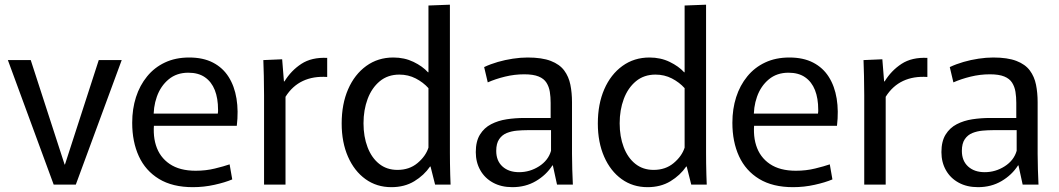

<svg xmlns="http://www.w3.org/2000/svg" viewBox="-20 -771 4423 802"><path d="M12.9 -520H108.4L249.9 -83.7H251.3L392.5 -520H488.4L296.7 0H204.2Z M785.7 10.8Q700.6 10.8 644.2 -23.5Q587.8 -57.8 560 -118.3Q532.2 -178.8 532.2 -258.1Q532.2 -316 548 -365.2Q563.8 -414.4 594.4 -451.8Q624.9 -489.3 669.1 -510Q713.3 -530.8 770.2 -530.8Q828.6 -530.8 869.6 -509.5Q910.7 -488.2 935 -449.7Q959.4 -411.2 967.9 -359.1Q976.4 -307.1 969.1 -245.5H581.8L626.9 -279.1Q615.8 -213.9 631.3 -164.3Q646.8 -114.6 688.6 -86.2Q730.4 -57.8 797.2 -57.8Q840.2 -57.8 877.8 -67.1Q915.4 -76.3 939.1 -84.5L950.1 -21.6Q920.2 -8.9 876 0.9Q831.7 10.8 785.7 10.8ZM582.8 -296.6H889.8Q890.8 -301.8 890.8 -306.1Q890.8 -310.4 890.8 -312.8Q890.8 -360.4 877.2 -394.8Q863.5 -429.2 836.1 -448.2Q808.8 -467.3 766.7 -467.3Q717.7 -467.3 684.3 -439.4Q650.9 -411.6 635.1 -366.9Q619.3 -322.2 622.2 -271.9Z M1083 0V-372.9Q1083 -419.1 1082 -453.7Q1081 -488.3 1080 -520L1158.6 -523.4L1166 -430.9H1168.2Q1195.9 -476.2 1238.9 -504.3Q1281.9 -532.3 1346.7 -529.2V-449.5Q1289 -453.4 1245.1 -432.8Q1201.2 -412.2 1172.6 -366.7V0Z M1614.9 10.8Q1553.3 10.8 1506.7 -22.8Q1460 -56.4 1433.6 -116.5Q1407.2 -176.6 1407.2 -255.2Q1407.2 -336.6 1434.2 -398.4Q1461.2 -460.2 1509.9 -495.5Q1558.7 -530.8 1622.9 -530.8Q1669.4 -530.8 1707.2 -512.5Q1745 -494.2 1767.7 -469.2H1769.7V-748L1859.3 -751.4V-131.7Q1859.3 -112.9 1859.6 -88.9Q1859.9 -64.9 1860.6 -41.8Q1861.3 -18.6 1862.1 0H1797.4L1778.4 -75.4H1776.4Q1751.4 -38.8 1710.6 -14Q1669.8 10.8 1614.9 10.8ZM1640.2 -61.3Q1689.8 -61.3 1723.9 -89.8Q1758.1 -118.3 1769.7 -154.3V-402.8Q1747.9 -427.1 1716.6 -443.3Q1685.2 -459.4 1648.2 -459.4Q1599.8 -459.4 1566.3 -431.6Q1532.8 -403.7 1515.6 -357.7Q1498.4 -311.6 1498.4 -255.9Q1498.4 -200.5 1515.3 -156.2Q1532.2 -111.8 1563.9 -86.6Q1595.6 -61.3 1640.2 -61.3Z M2120.2 10.8Q2073.6 10.8 2039.3 -8.1Q2004.9 -26.9 1986.2 -60.1Q1967.4 -93.2 1967.4 -135.6Q1967.4 -180.7 1984.9 -208.9Q2002.3 -237.1 2031.5 -252.2Q2060.7 -267.3 2096.8 -272.8Q2132.9 -278.2 2169.9 -278.2H2280.1V-341.5Q2280.1 -365.9 2276.7 -387.3Q2273.3 -408.6 2262.7 -425.5Q2252.1 -442.4 2229.8 -451.5Q2207.6 -460.6 2169.8 -460.6Q2128.9 -460.6 2089.4 -450.9Q2049.8 -441.2 2017.4 -426.9L2002.3 -490.8Q2028.7 -503.3 2059.4 -512.2Q2090.1 -521.1 2122.3 -525.9Q2154.5 -530.8 2183.8 -530.8Q2243.7 -530.8 2280.7 -516.5Q2317.6 -502.3 2336.7 -476.6Q2355.7 -451 2362.5 -417.1Q2369.3 -383.3 2369.3 -344.4V-128.2Q2369.3 -98.6 2370.4 -63.4Q2371.5 -28.1 2372.9 0H2306.7L2289.3 -80.1H2287.5Q2261.6 -39.9 2218.5 -14.6Q2175.4 10.8 2120.2 10.8ZM2148.2 -51.8Q2193.3 -51.8 2231.8 -76.4Q2270.2 -101 2281.7 -141.1V-227.3H2181.7Q2161.9 -227.3 2139.4 -225.3Q2116.9 -223.3 2097.1 -215.5Q2077.3 -207.6 2065.1 -189.7Q2052.8 -171.8 2052.8 -140.7Q2052.8 -99.3 2078.9 -75.5Q2105 -51.8 2148.2 -51.8Z M2684.9 10.8Q2623.3 10.8 2576.7 -22.8Q2530 -56.4 2503.6 -116.5Q2477.2 -176.6 2477.2 -255.2Q2477.2 -336.6 2504.2 -398.4Q2531.2 -460.2 2579.9 -495.5Q2628.7 -530.8 2692.9 -530.8Q2739.4 -530.8 2777.2 -512.5Q2815 -494.2 2837.7 -469.2H2839.7V-748L2929.3 -751.4V-131.7Q2929.3 -112.9 2929.6 -88.9Q2929.9 -64.9 2930.6 -41.8Q2931.3 -18.6 2932.1 0H2867.4L2848.4 -75.4H2846.4Q2821.4 -38.8 2780.6 -14Q2739.8 10.8 2684.9 10.8ZM2710.2 -61.3Q2759.8 -61.3 2793.9 -89.8Q2828.1 -118.3 2839.7 -154.3V-402.8Q2817.9 -427.1 2786.6 -443.3Q2755.2 -459.4 2718.2 -459.4Q2669.8 -459.4 2636.3 -431.6Q2602.8 -403.7 2585.6 -357.7Q2568.4 -311.6 2568.4 -255.9Q2568.4 -200.5 2585.3 -156.2Q2602.2 -111.8 2633.9 -86.6Q2665.6 -61.3 2710.2 -61.3Z M3292.7 10.8Q3207.6 10.8 3151.2 -23.5Q3094.8 -57.8 3067 -118.3Q3039.2 -178.8 3039.2 -258.1Q3039.2 -316 3055 -365.2Q3070.8 -414.4 3101.4 -451.8Q3131.9 -489.3 3176.1 -510Q3220.3 -530.8 3277.2 -530.8Q3335.6 -530.8 3376.6 -509.5Q3417.7 -488.2 3442 -449.7Q3466.4 -411.2 3474.9 -359.1Q3483.4 -307.1 3476.1 -245.5H3088.8L3133.9 -279.1Q3122.8 -213.9 3138.3 -164.3Q3153.8 -114.6 3195.6 -86.2Q3237.4 -57.8 3304.2 -57.8Q3347.2 -57.8 3384.8 -67.1Q3422.4 -76.3 3446.1 -84.5L3457.1 -21.6Q3427.2 -8.9 3383 0.9Q3338.7 10.8 3292.7 10.8ZM3089.8 -296.6H3396.8Q3397.8 -301.8 3397.8 -306.1Q3397.8 -310.4 3397.8 -312.8Q3397.8 -360.4 3384.2 -394.8Q3370.5 -429.2 3343.1 -448.2Q3315.8 -467.3 3273.7 -467.3Q3224.7 -467.3 3191.3 -439.4Q3157.9 -411.6 3142.1 -366.9Q3126.3 -322.2 3129.2 -271.9Z M3590 0V-372.9Q3590 -419.1 3589 -453.7Q3588 -488.3 3587 -520L3665.6 -523.4L3673 -430.9H3675.2Q3702.9 -476.2 3745.9 -504.3Q3788.9 -532.3 3853.7 -529.2V-449.5Q3796 -453.4 3752.1 -432.8Q3708.2 -412.2 3679.6 -366.7V0Z M4065.2 10.8Q4018.6 10.8 3984.3 -8.1Q3949.9 -26.9 3931.2 -60.1Q3912.4 -93.2 3912.4 -135.6Q3912.4 -180.7 3929.9 -208.9Q3947.3 -237.1 3976.5 -252.2Q4005.7 -267.3 4041.8 -272.8Q4077.9 -278.2 4114.9 -278.2H4225.1V-341.5Q4225.1 -365.9 4221.7 -387.3Q4218.3 -408.6 4207.7 -425.5Q4197.1 -442.4 4174.8 -451.5Q4152.6 -460.6 4114.8 -460.6Q4073.9 -460.6 4034.4 -450.9Q3994.8 -441.2 3962.4 -426.9L3947.3 -490.8Q3973.7 -503.3 4004.4 -512.2Q4035.1 -521.1 4067.3 -525.9Q4099.5 -530.8 4128.8 -530.8Q4188.7 -530.8 4225.7 -516.5Q4262.6 -502.3 4281.7 -476.6Q4300.7 -451 4307.5 -417.1Q4314.3 -383.3 4314.3 -344.4V-128.2Q4314.3 -98.6 4315.4 -63.4Q4316.5 -28.1 4317.9 0H4251.7L4234.3 -80.1H4232.5Q4206.6 -39.9 4163.5 -14.6Q4120.4 10.8 4065.2 10.8ZM4093.2 -51.8Q4138.3 -51.8 4176.8 -76.4Q4215.2 -101 4226.7 -141.1V-227.3H4126.7Q4106.9 -227.3 4084.4 -225.3Q4061.9 -223.3 4042.1 -215.5Q4022.3 -207.6 4010.1 -189.7Q3997.8 -171.8 3997.8 -140.7Q3997.8 -99.3 4023.9 -75.5Q4050 -51.8 4093.2 -51.8Z"/></svg>

Font: Murecho Thin
Style: Regular
Weight: 100
Designer: Neil Summerour
Foundry: Positype
Version: Version 1.010